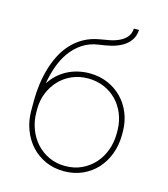

<svg xmlns="http://www.w3.org/2000/svg" viewBox="-114 -847 827 946"><g transform="rotate(15 300.0 -374.0)"><path d="M298.3 -489.3Q349.1 -489.3 391.4 -471.2Q433.6 -453.1 464.4 -421.6Q495.1 -390.1 512.5 -347.4Q529.8 -304.7 530.3 -254.9V-234.4Q529.8 -184.1 513.2 -139.6Q496.6 -95.2 466.6 -62Q436.5 -28.8 394 -9.5Q351.6 9.8 299.3 9.8Q247.1 9.8 204.6 -9.5Q162.1 -28.8 131.8 -62Q101.6 -95.2 84.7 -139.6Q67.9 -184.1 67.4 -234.4V-254.9V-259.3V-289.1Q67.4 -328.6 72.8 -369.9Q78.1 -411.1 89.4 -450.4Q100.6 -489.7 118.7 -525.4Q136.7 -561 162.8 -589.4Q189 -617.7 223.9 -637.2Q258.8 -656.7 303.7 -664.1Q325.2 -667.5 350.6 -672.4Q376 -677.2 397.9 -687.3Q419.9 -697.3 434.8 -714.1Q449.7 -731 451.2 -758.3H477.5Q475.6 -725.1 459.2 -703.4Q442.9 -681.6 418.5 -668.2Q394 -654.8 365 -647.9Q335.9 -641.1 308.1 -637.7Q259.3 -631.3 223.6 -607.7Q188 -584 163.3 -549.3Q138.7 -514.6 123.8 -471.9Q108.9 -429.2 101.6 -384.8Q117.2 -409.7 138.4 -429.2Q159.7 -448.7 185.1 -462.2Q210.4 -475.6 239.3 -482.4Q268.1 -489.3 298.3 -489.3ZM298.3 -462.9Q253.9 -462.9 216.8 -446.8Q179.7 -430.7 152.6 -402.3Q125.5 -374 109.9 -336.2Q94.2 -298.3 93.8 -254.9V-234.4Q94.2 -190.4 109.1 -150.9Q124 -111.3 150.9 -81.5Q177.7 -51.8 215.3 -34.2Q252.9 -16.6 299.3 -16.6Q345.2 -16.6 382.6 -34.2Q419.9 -51.8 446.8 -81.5Q473.6 -111.3 488.3 -150.9Q502.9 -190.4 503.4 -234.4V-254.9Q502.4 -298.3 487.1 -336.4Q471.7 -374.5 444.6 -402.6Q417.5 -430.7 380.1 -446.8Q342.8 -462.9 298.3 -462.9Z"/></g></svg>

Font: Roboto Mono Thin
Style: Regular
Weight: 250
Designer: Google
Version: Version 2.000985; 2015; ttfautohint (v1.3)